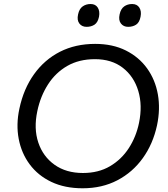

<svg xmlns="http://www.w3.org/2000/svg" viewBox="-20 -950 857 980"><path d="M402 11Q310.5 11 242.2 -21.5Q174 -54 131.8 -110.8Q89.5 -167.5 75.5 -241Q61.5 -314.5 79 -395.5Q100.5 -497 153.8 -571.2Q207 -645.5 286 -685.8Q365 -726 465.5 -726Q555 -726 622 -692.5Q689 -659 730.8 -601Q772.5 -543 785.8 -468.2Q799 -393.5 781.5 -310.5Q761 -215.5 709 -143Q657 -70.5 579 -29.8Q501 11 402 11ZM403.5 -67Q482.5 -67 541.2 -101.5Q600 -136 637.5 -194Q675 -252 689.5 -322.5Q708 -412 685.8 -486Q663.5 -560 606.8 -604Q550 -648 464.5 -648Q383.5 -648 323.5 -613.5Q263.5 -579 225 -519Q186.5 -459 170.5 -383Q151.5 -294 175.5 -222.5Q199.5 -151 258.5 -109Q317.5 -67 403.5 -67ZM634 -813Q610.5 -813 597.2 -830Q584 -847 590.5 -876.5Q596.5 -905 613.8 -917.2Q631 -929.5 654.5 -929.5Q679.5 -929.5 691.2 -911.2Q703 -893 697.5 -865Q692 -835.5 674.8 -824.2Q657.5 -813 634 -813ZM422 -813Q398 -813 385 -830Q372 -847 378.5 -876.5Q384.5 -905 401.8 -917.2Q419 -929.5 442.5 -929.5Q467.5 -929.5 479 -911.2Q490.5 -893 485.5 -865Q479.5 -835.5 462.5 -824.2Q445.5 -813 422 -813Z"/></svg>

Font: Commissioner
Style: Italic
Weight: 400
Italic angle: -12°
Designer: Kostas Bartsokas
Foundry: Kostas Bartsokas
Version: Version 1.000; ttfautohint (v1.8.3)